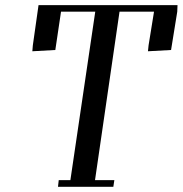

<svg xmlns="http://www.w3.org/2000/svg" viewBox="-20 -722 706 742"><path d="M105 -523.9 106.9 -546.9 128.9 -702.1H666L665 -676.8L641.1 -528.8L551.8 -523.9L554.2 -546.9L575.2 -676.8H441.9L347.2 -25.9H421.9L418 0H204.1L207 -25.9H252L348.1 -676.8H215.8L193.8 -528.8Z"/></svg>

Font: Dehuti Alt
Style: Bold-Italic
Weight: 700
Version: Version 1.2